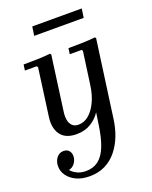

<svg xmlns="http://www.w3.org/2000/svg" viewBox="-165 -740 864 1090"><g transform="rotate(-20 266.5 -195.5)"><path d="M184 260Q139 260 105.5 244.5Q72 229 53 203Q34 177 34 145Q34 116 50 95Q66 74 92 74Q113 74 124.5 87Q136 100 136 120Q136 143 121.5 162.5Q107 182 85 186Q98 202 121 213.5Q144 225 175 225Q219 225 250 201.5Q281 178 301 128Q321 78 332 -2L342 -69Q320 -35 283.5 -12.5Q247 10 197 10Q130 10 101 -30Q72 -70 81 -136L120 -423L114 -430H43L48 -465Q89 -465 129 -466Q169 -467 209 -471L215 -465L170 -135Q166 -108 170 -86Q174 -64 187.5 -50.5Q201 -37 225 -37Q258 -37 286 -59.5Q314 -82 335 -125Q356 -168 364 -228L391 -423L385 -430H314L319 -465Q360 -465 400.5 -466Q441 -467 481 -471L486 -465L422 0Q415 53 397 99.5Q379 146 349.5 182.5Q320 219 279 239.5Q238 260 184 260ZM168 -651H467L459 -597H160Z"/></g></svg>

Font: Brygada 1918 Medium
Style: Italic
Weight: 500
Italic angle: -8°
Designer: Mateusz Machalski | Borys Kosmynka | Przemek Hoffer
Foundry: NIEPODLEGLA 2018
Version: Version 3.006